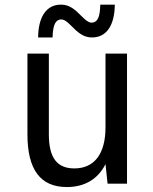

<svg xmlns="http://www.w3.org/2000/svg" viewBox="-20 -771 642 806"><path d="M140.1 -613.8H200.7C201.2 -640.1 204.6 -659.2 210.4 -671.4C216.3 -683.6 226.1 -689.5 236.8 -689.5C247.6 -689.5 257.3 -683.6 271 -670.4L298.8 -643.6C322.8 -622.1 342.3 -613.8 366.7 -613.8C428.2 -613.8 461.4 -666.5 461.9 -751.5H400.9C400.4 -725.1 397.5 -706.1 391.6 -693.8C385.7 -681.6 376 -675.8 365.2 -675.8C356.4 -675.8 346.7 -679.7 331.1 -694.8L303.2 -721.7C279.3 -743.2 259.8 -751.5 235.4 -751.5C173.8 -751.5 140.6 -698.7 140.1 -613.8ZM260.7 14.2C335.4 14.2 391.1 -19 422.9 -82L431.6 0H513.2V-545.9H422.9V-236.8C422.9 -125.5 376.5 -64 292 -64C219.2 -64 185.1 -108.9 185.1 -207V-545.9H95.2V-207C95.2 -59.1 149.4 14.2 260.7 14.2Z"/></svg>

Font: Hack
Style: Regular
Weight: 400
Monospace: yes
Designer: Christopher Simpkins
Foundry: Christopher Simpkins
Version: Version 2.010